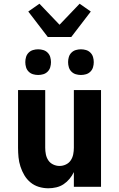

<svg xmlns="http://www.w3.org/2000/svg" viewBox="-20 -1004 640 1032"><path d="M240 8Q214 8 189 0.5Q164 -7 144 -23.5Q124 -40 111 -62Q98 -84 90 -108.5Q82 -133 79.5 -158.5Q77 -184 77 -210V-520H223V-210Q223 -192 226.5 -174.5Q230 -157 239.5 -142.5Q249 -128 265.5 -120Q282 -112 300 -112Q318 -112 334.5 -120Q351 -128 360.5 -142.5Q370 -157 373.5 -174.5Q377 -192 377 -210V-520H523V0H377V-79Q368 -60 354 -43Q340 -26 322 -14Q304 -2 282.5 3Q261 8 240 8ZM415 -601Q401 -601 387.5 -605Q374 -609 364 -619Q354 -629 350 -642.5Q346 -656 346 -670Q346 -684 350 -697.5Q354 -711 364 -721Q374 -731 387.5 -735Q401 -739 415 -739Q429 -739 442.5 -735Q456 -731 466 -721Q476 -711 480 -697.5Q484 -684 484 -670Q484 -656 480 -642.5Q476 -629 466 -619Q456 -609 442.5 -605Q429 -601 415 -601ZM185 -601Q171 -601 157.5 -605Q144 -609 134 -619Q124 -629 120 -642.5Q116 -656 116 -670Q116 -684 120 -697.5Q124 -711 134 -721Q144 -731 157.5 -735Q171 -739 185 -739Q199 -739 212.5 -735Q226 -731 236 -721Q246 -711 250 -697.5Q254 -684 254 -670Q254 -656 250 -642.5Q246 -629 236 -619Q226 -609 212.5 -605Q199 -601 185 -601ZM237 -805 132 -942 192 -984 300 -871 408 -984 468 -942 363 -805Z"/></svg>

Font: Iosevka Aile Heavy
Style: Regular
Weight: 900
Designer: Belleve Invis
Foundry: Belleve Invis
Version: Version 31.1.0; ttfautohint (v1.8.4)